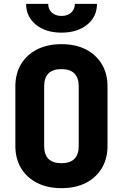

<svg xmlns="http://www.w3.org/2000/svg" viewBox="-20 -970 640 1000"><path d="M300 10Q227 10 173 -17.5Q119 -45 89.5 -94.5Q60 -144 60 -210V-520Q60 -586 89.5 -635.5Q119 -685 173 -712.5Q227 -740 300 -740Q374 -740 427.5 -712.5Q481 -685 510.5 -635.5Q540 -586 540 -520V-210Q540 -144 510.5 -94.5Q481 -45 427.5 -17.5Q374 10 300 10ZM300 -120Q390 -120 390 -210V-520Q390 -610 300 -610Q210 -610 210 -520V-210Q210 -120 300 -120ZM300 -800Q218 -800 167 -841.5Q116 -883 116 -950H231Q231 -922 250 -904.5Q269 -887 300 -887Q332 -887 351 -904.5Q370 -922 370 -950H485Q485 -883 434 -841.5Q383 -800 300 -800Z"/></svg>

Font: Tiny ExtraBold
Style: Regular
Weight: 800
Designer: Philipp Nurullin, Konstantin Bulenkov
Foundry: JetBrains
Version: Version 2.251; ttfautohint (v1.8.4.7-5d5b)